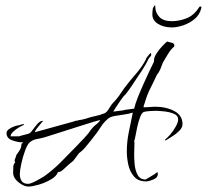

<svg xmlns="http://www.w3.org/2000/svg" viewBox="-20 -657 762 707"><path d="M85 30Q69 30 50.5 16Q32 2 29 -14Q28 -20 28.5 -26.5Q29 -33 29 -39V-46Q30 -49 31.5 -53Q33 -57 36 -58V-59Q34 -61 34 -65Q34 -71 37 -76Q40 -81 40 -86Q47 -95 53 -105Q59 -115 59 -127L66 -133H60Q45 -133 24.5 -140.5Q4 -148 4 -167Q4 -175 13 -181.5Q22 -188 33.5 -192Q45 -196 52 -196Q59 -200 69 -200V-199H68V-197Q62 -195 50 -188Q38 -181 28.5 -172Q19 -163 19 -155H48Q49 -155 52 -155.5Q55 -156 56 -157Q64 -159 71.5 -161Q79 -163 86 -165Q92 -167 100.5 -179Q109 -191 119 -202Q129 -213 139 -212V-211Q139 -210 137 -210Q135 -207 128 -199Q121 -191 115 -183Q109 -175 109 -171L108 -170L249 -209Q251 -210 258 -212Q265 -214 266 -212L267 -214Q283 -216 296 -220Q313 -226 330.5 -229.5Q348 -233 365 -240Q373 -243 381.5 -257.5Q390 -272 396 -278Q409 -291 418.5 -304.5Q428 -318 438 -333Q456 -357 480 -384.5Q504 -412 517 -438Q518 -440 518.5 -442Q519 -444 520 -445L534 -462Q537 -459 537 -456Q537 -452 533.5 -448.5Q530 -445 528 -442Q525 -437 522.5 -431.5Q520 -426 517 -421Q510 -409 502.5 -397Q495 -385 487 -374Q477 -359 466.5 -343Q456 -327 445 -313Q443 -310 439.5 -307Q436 -304 434 -301Q432 -299 423 -286Q414 -273 406 -260.5Q398 -248 397 -246L436 -251L437 -252L474 -257Q478 -275 488.5 -301Q499 -327 511 -353.5Q523 -380 531 -397L547 -430Q547 -433 547 -436Q547 -439 548 -442Q550 -451 558.5 -463.5Q567 -476 578 -487.5Q589 -499 595 -504Q601 -502 611 -500Q621 -498 622 -491L621 -485Q611 -478 598.5 -458Q586 -438 580 -427Q578 -423 576.5 -418Q575 -413 573 -409Q572 -405 566.5 -394.5Q561 -384 559 -384Q547 -358 534 -332.5Q521 -307 513 -278Q512 -276 510 -270Q508 -264 509 -262H514Q523 -262 532 -263Q541 -264 551 -264Q592 -264 622 -248Q652 -232 652 -200Q652 -187 640 -175Q628 -163 613 -154Q598 -145 589 -139V-141H588V-143Q596 -149 607.5 -162.5Q619 -176 627.5 -191.5Q636 -207 636 -217Q636 -232 619.5 -238.5Q603 -245 583 -247Q563 -249 553 -249Q544 -249 531 -248Q518 -247 510 -245Q502 -242 496 -226Q490 -210 485.5 -190Q481 -170 478.5 -155Q476 -140 474 -139Q475 -136 475 -128Q475 -118 474.5 -107.5Q474 -97 474 -86Q474 -72 476 -50.5Q478 -29 487 -12.5Q496 4 516 4Q519 2 529 -3.5Q539 -9 548 -15Q557 -21 557 -22H561V-15Q561 -3 544.5 4Q528 11 518 11Q489 11 473.5 -7Q458 -25 452.5 -50.5Q447 -76 447 -99Q447 -136 454.5 -171.5Q462 -207 469 -242H467Q456 -238 438 -235.5Q420 -233 403 -230Q386 -227 378 -220Q362 -207 350.5 -188.5Q339 -170 325 -153Q321 -148 312.5 -137Q304 -126 295 -115.5Q286 -105 281 -101Q279 -99 276 -97Q273 -95 271 -93L250 -65L233 -51Q226 -45 214.5 -34Q203 -23 193 -23Q189 -9 168 3.5Q147 16 122.5 23Q98 30 85 30ZM84 20Q90 20 102 14.5Q114 9 126 2Q138 -5 143 -8Q175 -31 202.5 -58.5Q230 -86 257 -114Q268 -126 279.5 -137.5Q291 -149 301 -161Q306 -166 310 -172.5Q314 -179 318 -183Q324 -191 334.5 -199Q345 -207 349 -215H348Q347 -215 328 -209.5Q309 -204 281.5 -195Q254 -186 225 -177Q196 -168 174.5 -161Q153 -154 146 -152Q133 -148 118 -145.5Q103 -143 92 -135Q82 -128 73 -104Q64 -80 58.5 -54.5Q53 -29 53 -16Q53 0 60 10Q67 20 84 20ZM613 -556Q583 -556 562 -569Q541 -582 541 -604Q541 -609 541.5 -615Q542 -621 543 -627Q544 -629 548 -635Q552 -641 552 -630Q552 -611 566.5 -595Q581 -579 613 -579Q639 -579 666.5 -589.5Q694 -600 713 -630Q715 -634 719 -633Q723 -632 721 -626Q715 -602 696 -586.5Q677 -571 654 -563.5Q631 -556 613 -556Z"/></svg>

Font: Qwitcher Grypen
Style: Regular
Weight: 400
Designer: Robert E. Leuschke
Foundry: Robert E. Leuschke
Version: Version 1.100; ttfautohint (v1.8.3)